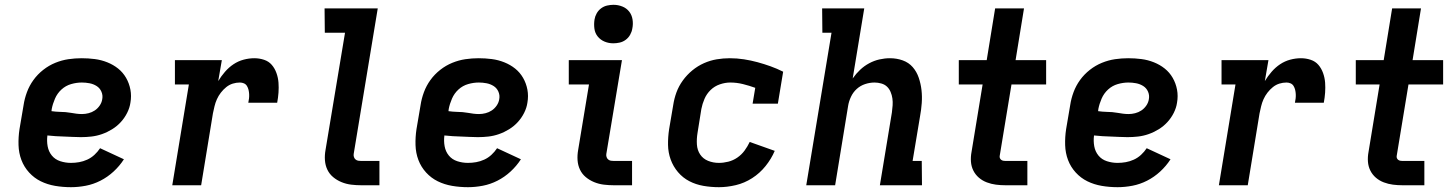

<svg xmlns="http://www.w3.org/2000/svg" viewBox="-20 -770 6040 798"><path d="M275 8Q241 8 209 2.5Q177 -3 149.5 -16.5Q122 -30 101 -53Q80 -76 69 -105Q58 -134 57 -167Q56 -200 61 -233L78 -333Q82 -360 92 -387Q102 -414 119 -437.5Q136 -461 159.5 -479.5Q183 -498 210 -509Q237 -520 264.5 -524Q292 -528 319 -528Q347 -528 374 -524.5Q401 -521 426 -511Q451 -501 471 -485Q491 -469 504 -446.5Q517 -424 522 -397.5Q527 -371 522 -343Q519 -322 508.5 -301Q498 -280 482 -262.5Q466 -245 445.5 -232.5Q425 -220 403.5 -212.5Q382 -205 360 -202.5Q338 -200 316 -200Q299 -200 281.5 -201Q264 -202 246.5 -202.5Q229 -203 212 -204Q195 -205 177 -207Q174 -184 178 -162Q182 -140 195.5 -123.5Q209 -107 230.5 -100Q252 -93 275 -93Q292 -93 309 -96Q326 -99 342.5 -106.5Q359 -114 372.5 -126.5Q386 -139 396 -154L495 -108Q477 -80 452 -57Q427 -34 397.5 -19Q368 -4 336.5 2Q305 8 275 8ZM321 -296Q334 -296 348 -299.5Q362 -303 374 -311Q386 -319 394.5 -331.5Q403 -344 405 -358Q408 -374 401.5 -389Q395 -404 381.5 -412.5Q368 -421 352 -424Q336 -427 320 -427Q298 -427 275.5 -420.5Q253 -414 235.5 -398Q218 -382 208.5 -360Q199 -338 195 -317L194 -308Q203 -307 212 -306Q221 -305 230 -305Q241 -305 252.5 -304Q264 -303 275 -301Q286 -299 297.5 -297.5Q309 -296 321 -296Z M696 0 765 -419H707V-520H902L887 -433Q899 -453 915 -471.5Q931 -490 950.5 -503Q970 -516 992.5 -522Q1015 -528 1037 -528Q1058 -528 1077.5 -521.5Q1097 -515 1109.5 -500.5Q1122 -486 1129 -466.5Q1136 -447 1137.5 -426.5Q1139 -406 1137.5 -385Q1136 -364 1132 -343H1012Q1014 -352 1015 -361Q1016 -370 1015.5 -379Q1015 -388 1013 -396.5Q1011 -405 1006.5 -412.5Q1002 -420 994 -423.5Q986 -427 977 -427Q962 -427 947.5 -422.5Q933 -418 920.5 -408Q908 -398 898 -385Q888 -372 881.5 -357.5Q875 -343 871.5 -328Q868 -313 865 -299L816 0Z M1482 0Q1461 0 1440 -2.5Q1419 -5 1399.5 -13Q1380 -21 1364.5 -34Q1349 -47 1340.5 -65Q1332 -83 1330.5 -104Q1329 -125 1333 -147L1414 -634H1330L1329 -735H1550L1450 -130Q1449 -124 1451 -117.5Q1453 -111 1458 -107Q1463 -103 1469 -102Q1475 -101 1482 -101H1557V0Z M1925 8Q1891 8 1859 2.5Q1827 -3 1799.5 -16.5Q1772 -30 1751 -53Q1730 -76 1719 -105Q1708 -134 1707 -167Q1706 -200 1711 -233L1728 -333Q1732 -360 1742 -387Q1752 -414 1769 -437.5Q1786 -461 1809.5 -479.5Q1833 -498 1860 -509Q1887 -520 1914.5 -524Q1942 -528 1969 -528Q1997 -528 2024 -524.5Q2051 -521 2076 -511Q2101 -501 2121 -485Q2141 -469 2154 -446.5Q2167 -424 2172 -397.5Q2177 -371 2172 -343Q2169 -322 2158.5 -301Q2148 -280 2132 -262.5Q2116 -245 2095.5 -232.5Q2075 -220 2053.5 -212.5Q2032 -205 2010 -202.5Q1988 -200 1966 -200Q1949 -200 1931.5 -201Q1914 -202 1896.5 -202.5Q1879 -203 1862 -204Q1845 -205 1827 -207Q1824 -184 1828 -162Q1832 -140 1845.5 -123.5Q1859 -107 1880.5 -100Q1902 -93 1925 -93Q1942 -93 1959 -96Q1976 -99 1992.5 -106.5Q2009 -114 2022.5 -126.5Q2036 -139 2046 -154L2145 -108Q2127 -80 2102 -57Q2077 -34 2047.5 -19Q2018 -4 1986.5 2Q1955 8 1925 8ZM1971 -296Q1984 -296 1998 -299.5Q2012 -303 2024 -311Q2036 -319 2044.5 -331.5Q2053 -344 2055 -358Q2058 -374 2051.5 -389Q2045 -404 2031.5 -412.5Q2018 -421 2002 -424Q1986 -427 1970 -427Q1948 -427 1925.5 -420.5Q1903 -414 1885.5 -398Q1868 -382 1858.5 -360Q1849 -338 1845 -317L1844 -308Q1853 -307 1862 -306Q1871 -305 1880 -305Q1891 -305 1902.5 -304Q1914 -303 1925 -301Q1936 -299 1947.5 -297.5Q1959 -296 1971 -296Z M2532 0Q2511 0 2490 -2.5Q2469 -5 2449.5 -13Q2430 -21 2414.5 -34Q2399 -47 2390.5 -65Q2382 -83 2380.5 -104Q2379 -125 2383 -147L2428 -419H2344V-520H2565L2500 -130Q2499 -124 2501 -117.5Q2503 -111 2508 -107Q2513 -103 2519 -102Q2525 -101 2532 -101H2607V0ZM2529 -590Q2510 -590 2493 -597Q2476 -604 2464.5 -618Q2453 -632 2450.5 -651Q2448 -670 2451 -689Q2453 -702 2460 -714.5Q2467 -727 2478.5 -735.5Q2490 -744 2503.5 -747Q2517 -750 2530 -750Q2549 -750 2566.5 -743Q2584 -736 2595 -722Q2606 -708 2609 -689Q2612 -670 2608 -651Q2606 -638 2599 -625.5Q2592 -613 2580.5 -604.5Q2569 -596 2555.5 -593Q2542 -590 2529 -590Z M2968 8Q2935 8 2903.5 2.5Q2872 -3 2845 -17Q2818 -31 2798 -54.5Q2778 -78 2767.5 -107Q2757 -136 2756.5 -168Q2756 -200 2761 -233L2778 -333Q2782 -360 2791.5 -386Q2801 -412 2818 -435.5Q2835 -459 2857.5 -477.5Q2880 -496 2906 -507.5Q2932 -519 2959 -523.5Q2986 -528 3013 -528Q3043 -528 3072 -523.5Q3101 -519 3128.5 -511.5Q3156 -504 3182.5 -494.5Q3209 -485 3235 -472L3213 -339H3108L3119 -405Q3094 -414 3068 -420.5Q3042 -427 3015 -427Q2994 -427 2972 -419.5Q2950 -412 2933.5 -396Q2917 -380 2908 -359Q2899 -338 2895 -317L2879 -217Q2875 -193 2876.5 -169.5Q2878 -146 2890 -128Q2902 -110 2923 -101.5Q2944 -93 2968 -93Q2987 -93 3007 -98Q3027 -103 3044.5 -115Q3062 -127 3074.5 -144Q3087 -161 3096 -180L3200 -143Q3186 -110 3162 -80Q3138 -50 3106 -29.5Q3074 -9 3038 -0.5Q3002 8 2968 8Z M3331 0 3436 -634H3398L3397 -735H3572L3524 -444Q3538 -464 3555 -480Q3572 -496 3592.5 -507Q3613 -518 3635 -523Q3657 -528 3679 -528Q3707 -528 3732 -519Q3757 -510 3773.5 -491Q3790 -472 3798.5 -447Q3807 -422 3810 -395.5Q3813 -369 3811 -341.5Q3809 -314 3804 -287L3773 -101H3811L3812 0H3637L3687 -303Q3689 -318 3690 -332.5Q3691 -347 3689 -361Q3687 -375 3681.5 -388Q3676 -401 3666.5 -410Q3657 -419 3643 -423Q3629 -427 3615 -427Q3595 -427 3575.5 -420.5Q3556 -414 3541 -400.5Q3526 -387 3517 -368Q3508 -349 3505 -330L3451 0Z M4160 0Q4139 0 4119.5 -2.5Q4100 -5 4081.5 -12Q4063 -19 4048.5 -31.5Q4034 -44 4025.5 -61Q4017 -78 4015.5 -98Q4014 -118 4018 -139L4064 -419H3965V-520H4081L4116 -735H4236L4201 -520H4328V-419H4184L4135 -122Q4134 -117 4136 -112.5Q4138 -108 4141.5 -105.5Q4145 -103 4149.5 -102Q4154 -101 4159 -101H4250V0Z M4625 8Q4591 8 4559 2.5Q4527 -3 4499.5 -16.5Q4472 -30 4451 -53Q4430 -76 4419 -105Q4408 -134 4407 -167Q4406 -200 4411 -233L4428 -333Q4432 -360 4442 -387Q4452 -414 4469 -437.5Q4486 -461 4509.5 -479.5Q4533 -498 4560 -509Q4587 -520 4614.5 -524Q4642 -528 4669 -528Q4697 -528 4724 -524.5Q4751 -521 4776 -511Q4801 -501 4821 -485Q4841 -469 4854 -446.5Q4867 -424 4872 -397.5Q4877 -371 4872 -343Q4869 -322 4858.5 -301Q4848 -280 4832 -262.5Q4816 -245 4795.5 -232.5Q4775 -220 4753.5 -212.5Q4732 -205 4710 -202.5Q4688 -200 4666 -200Q4649 -200 4631.5 -201Q4614 -202 4596.5 -202.5Q4579 -203 4562 -204Q4545 -205 4527 -207Q4524 -184 4528 -162Q4532 -140 4545.5 -123.5Q4559 -107 4580.5 -100Q4602 -93 4625 -93Q4642 -93 4659 -96Q4676 -99 4692.5 -106.5Q4709 -114 4722.5 -126.5Q4736 -139 4746 -154L4845 -108Q4827 -80 4802 -57Q4777 -34 4747.5 -19Q4718 -4 4686.5 2Q4655 8 4625 8ZM4671 -296Q4684 -296 4698 -299.5Q4712 -303 4724 -311Q4736 -319 4744.5 -331.5Q4753 -344 4755 -358Q4758 -374 4751.5 -389Q4745 -404 4731.5 -412.5Q4718 -421 4702 -424Q4686 -427 4670 -427Q4648 -427 4625.5 -420.5Q4603 -414 4585.5 -398Q4568 -382 4558.5 -360Q4549 -338 4545 -317L4544 -308Q4553 -307 4562 -306Q4571 -305 4580 -305Q4591 -305 4602.5 -304Q4614 -303 4625 -301Q4636 -299 4647.5 -297.5Q4659 -296 4671 -296Z M5046 0 5115 -419H5057V-520H5252L5237 -433Q5249 -453 5265 -471.5Q5281 -490 5300.5 -503Q5320 -516 5342.5 -522Q5365 -528 5387 -528Q5408 -528 5427.5 -521.5Q5447 -515 5459.5 -500.5Q5472 -486 5479 -466.5Q5486 -447 5487.5 -426.5Q5489 -406 5487.5 -385Q5486 -364 5482 -343H5362Q5364 -352 5365 -361Q5366 -370 5365.5 -379Q5365 -388 5363 -396.5Q5361 -405 5356.5 -412.5Q5352 -420 5344 -423.5Q5336 -427 5327 -427Q5312 -427 5297.5 -422.5Q5283 -418 5270.5 -408Q5258 -398 5248 -385Q5238 -372 5231.5 -357.5Q5225 -343 5221.5 -328Q5218 -313 5215 -299L5166 0Z M5810 0Q5789 0 5769.5 -2.5Q5750 -5 5731.5 -12Q5713 -19 5698.5 -31.5Q5684 -44 5675.5 -61Q5667 -78 5665.5 -98Q5664 -118 5668 -139L5714 -419H5615V-520H5731L5766 -735H5886L5851 -520H5978V-419H5834L5785 -122Q5784 -117 5786 -112.5Q5788 -108 5791.5 -105.5Q5795 -103 5799.5 -102Q5804 -101 5809 -101H5900V0Z"/></svg>

Font: Iosevka Etoile
Style: Bold Italic
Weight: 700
Italic angle: -9°
Designer: Belleve Invis
Foundry: Belleve Invis
Version: Version 28.1.0; ttfautohint (v1.8.4)